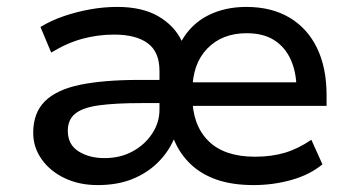

<svg xmlns="http://www.w3.org/2000/svg" viewBox="-20 -526 1029 555"><path d="M262 9Q209 9 167 -11Q125 -31 100.5 -65.5Q76 -100 76 -142Q76 -200 110 -233.5Q144 -267 212 -281Q280 -295 383 -295H464V-228H389Q313 -228 266 -221.5Q219 -215 197.5 -197.5Q176 -180 176 -148Q176 -108 207 -88.5Q238 -69 282 -69Q328 -69 363.5 -88.5Q399 -108 420 -140Q441 -172 441 -209V-321Q441 -376 407 -401Q373 -426 310 -426Q263 -426 218.5 -414Q174 -402 128 -374L97 -448Q128 -467 165 -479.5Q202 -492 241 -499Q280 -506 319 -506Q391 -506 437.5 -479Q484 -452 505 -408Q533 -457 581.5 -481.5Q630 -506 692 -506Q765 -506 817 -475Q869 -444 896.5 -387Q924 -330 924 -251V-220H517V-288H857L837 -269Q837 -317 820.5 -353.5Q804 -390 772.5 -410Q741 -430 693 -430Q622 -430 579 -385.5Q536 -341 536 -262V-247Q536 -165 582 -119Q628 -73 717 -73Q765 -73 803.5 -84.5Q842 -96 880 -122L912 -51Q876 -21 823 -6Q770 9 713 9Q652 9 607 -6.5Q562 -22 531 -51.5Q500 -81 483 -122H482Q465 -84 434.5 -54.5Q404 -25 361.5 -8Q319 9 262 9Z"/></svg>

Font: Nunito Sans 7pt Medium
Style: Regular
Weight: 500
Designer: Vernon Adams
Foundry: Vernon Adams
Version: Version 3.101;gftools[0.9.27]